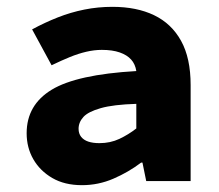

<svg xmlns="http://www.w3.org/2000/svg" viewBox="-20 -530 640 562"><path d="M220 12Q169 12 133 -9Q97 -30 77.5 -64Q58 -98 58 -140Q58 -223 131.5 -267.5Q205 -312 379 -322Q376 -342 364 -355.5Q352 -369 330.5 -376.5Q309 -384 278 -384Q256 -384 232.5 -378.5Q209 -373 184.5 -363Q160 -353 131 -339L74 -444Q111 -464 149 -479Q187 -494 227 -502Q267 -510 309 -510Q380 -510 431 -485.5Q482 -461 510 -410.5Q538 -360 538 -281V0H408L397 -54H393Q356 -26 312 -7Q268 12 220 12ZM271 -111Q303 -111 329.5 -123.5Q356 -136 379 -154V-226Q312 -224 275 -213.5Q238 -203 224 -187.5Q210 -172 210 -153Q210 -139 217.5 -129.5Q225 -120 238.5 -115.5Q252 -111 271 -111Z"/></svg>

Font: Source Code Pro ExtraBold
Style: Regular
Weight: 800
Monospace: yes
Designer: Paul D. Hunt, Teo Tuominen
Foundry: Adobe Systems Incorporated
Version: Version 1.018;hotconv 1.0.116;makeotfexe 2.5.65601